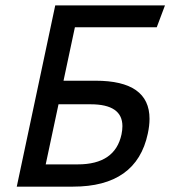

<svg xmlns="http://www.w3.org/2000/svg" viewBox="-20 -696 672 716"><path d="M132.8 0H42.5L186 -675.8H595.2L564.5 -594.2H259.3ZM252.4 0H42.5L186 -675.8H276.4L216.8 -395H336.4Q537.6 -395 537.6 -252.9Q537.6 -227.5 531.2 -197.8Q489.3 0 252.4 0ZM270 -83Q409.2 -83 433.1 -194.8Q436.5 -211.4 436.5 -225.6Q436.5 -307.1 317.9 -307.1H198.2L150.4 -83Z"/></svg>

Font: Cadman
Style: Italic
Weight: 400
Italic angle: -12°
Designer: Paul James MIller
Foundry: High-Logic / Made with FontCreator
Version: Version 2.114;March 28, 2021;FontCreator 13.0.0.2683 64-bit